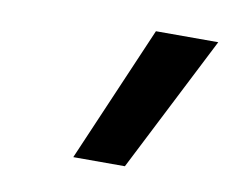

<svg xmlns="http://www.w3.org/2000/svg" viewBox="-48 -836 596 458"><g transform="rotate(10 250.0 -607.0)"><path d="M154 -442 296 -772H447L279 -442Z"/></g></svg>

Font: Iosevka SS04 Extrabold Oblique
Style: Regular
Weight: 800
Italic angle: -9°
Monospace: yes
Designer: Belleve Invis
Foundry: Belleve Invis
Version: Version 19.0.0; ttfautohint (v1.8.4)